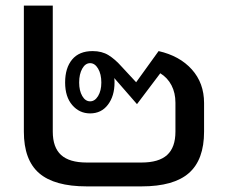

<svg xmlns="http://www.w3.org/2000/svg" viewBox="-20 -664 808 684"><path d="M707 -297V-195Q707 -95 653 -47.5Q599 0 484 0H289Q174 0 119.5 -47Q65 -94 65 -195V-644H168V-195Q168 -139 197.5 -112Q227 -85 289 -85H484Q546 -85 575.5 -112Q605 -139 605 -195V-298Q605 -333 591 -360Q577 -387 551 -403L468 -293L387 -386Q388 -381 388 -370Q388 -322 364.5 -291Q341 -260 301 -260Q263 -260 237.5 -289.5Q212 -319 212 -370Q212 -422 237 -452Q262 -482 310 -482Q343 -482 366.5 -467.5Q390 -453 413 -427L465 -371L545 -482Q620 -465 663.5 -416.5Q707 -368 707 -297ZM341 -370Q341 -400 329.5 -419.5Q318 -439 301 -439Q284 -439 273 -419.5Q262 -400 262 -370Q262 -341 273 -322Q284 -303 301 -303Q318 -303 329.5 -322Q341 -341 341 -370Z"/></svg>

Font: KoHo SemiBold
Style: Regular
Weight: 600
Designer: Cadson Demak & Katatrad Team
Foundry: Cadson Demak Co.,Ltd.
Version: Version 1.000; ttfautohint (v1.6)